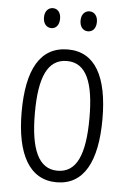

<svg xmlns="http://www.w3.org/2000/svg" viewBox="-52 -746 528 795"><g transform="rotate(5 212.0 -348.5)"><path d="M102 -666C102 -640 116 -624 136 -624C155 -624 169 -639 169 -666C169 -692 155 -707 136 -707C116 -707 102 -691 102 -666ZM254 -666C254 -640 268 -624 288 -624C308 -624 322 -639 322 -666C322 -692 307 -707 288 -707C269 -707 254 -692 254 -666ZM380 -267C380 -443 326 -542 213 -542C98 -542 44 -445 44 -268C44 -91 101 10 213 10C326 10 380 -90 380 -267ZM99 -268C99 -416 132 -494 213 -494C294 -494 326 -413 326 -267C326 -112 291 -38 213 -38C134 -38 99 -117 99 -268Z"/></g></svg>

Font: Noto Sans Lao Looped ExtraCondensed Light
Style: Regular
Weight: 300
Width: 2
Designer: Mark Frömberg, Ben Mitchell
Foundry: The Fontpad Ltd
Version: Version 1.002